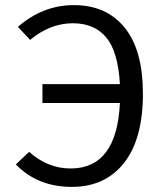

<svg xmlns="http://www.w3.org/2000/svg" viewBox="-20 -720 640 751"><path d="M269 -700Q396 -700 467.5 -612Q539 -524 539 -353Q539 -176 465 -82.5Q391 11 261 11Q127 11 42 -77L94 -126Q167 -61 256 -61Q437 -61 449 -317H146V-391H449Q442 -517 396 -573Q350 -629 265 -629Q176 -629 98 -564L50 -615Q148 -700 269 -700Z"/></svg>

Font: Fira Mono
Style: Regular
Weight: 400
Designer: Carrois Corporate & Edenspiekermann AG
Foundry: Carrois Corporate GbR & Edenspiekermann AG
Version: Version 3.206;PS 003.206;hotconv 1.0.70;makeotf.lib2.5.58329